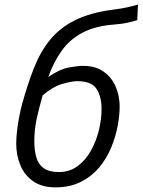

<svg xmlns="http://www.w3.org/2000/svg" viewBox="-20 -796 615 828"><path d="M219 12Q161 12 123.5 -14Q86 -40 68 -83Q50 -126 50 -176Q50 -202 53.5 -231.5Q57 -261 62.5 -290.5Q68 -320 75 -346Q99 -433 126.5 -503Q154 -573 196 -624.5Q238 -676 303 -708.5Q368 -741 465 -754Q506 -759 531 -765Q556 -771 575 -776L572 -709Q559 -705 534 -699Q509 -693 471 -690Q391 -684 336.5 -655.5Q282 -627 247 -578.5Q212 -530 188 -464Q238 -498 277 -505Q316 -512 338 -512Q392 -512 427 -487Q462 -462 479 -422Q496 -382 496 -337Q496 -298 487 -251Q478 -204 458.5 -157.5Q439 -111 407 -73Q375 -35 328.5 -11.5Q282 12 219 12ZM234 -54Q280 -54 314.5 -79.5Q349 -105 372 -146Q395 -187 406.5 -234.5Q418 -282 418 -326Q418 -379 396.5 -412.5Q375 -446 313 -446Q291 -446 250 -434.5Q209 -423 164 -385Q149 -333 138.5 -285Q128 -237 128 -188Q128 -146 137 -116Q146 -86 169.5 -70Q193 -54 234 -54Z"/></svg>

Font: Ubuntu Sans
Style: Italic
Weight: 400
Italic angle: -13.5°
Designer: Dalton Maag Ltd
Foundry: Dalton Maag Ltd
Version: Version 1.006